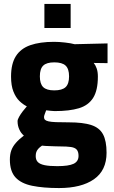

<svg xmlns="http://www.w3.org/2000/svg" viewBox="-20 -726 579 973"><path d="M279 227Q199 227 143 215.5Q87 204 58.5 173Q30 142 30 83Q30 57 37 37Q44 17 60 -1.5Q76 -20 101 -39Q87 -50 78 -69.5Q69 -89 69 -112Q69 -120 76.5 -133.5Q84 -147 95 -161.5Q106 -176 116 -187Q96 -197 78 -214.5Q60 -232 48 -262Q36 -292 36 -338Q36 -403 60.5 -441.5Q85 -480 133.5 -497Q182 -514 254 -514Q279 -514 309.5 -510.5Q340 -507 358 -502L525 -506V-406L455 -407Q464 -396 470 -379Q476 -362 476 -338Q476 -268 452 -230Q428 -192 380 -177.5Q332 -163 257 -163Q249 -163 236 -164.5Q223 -166 214 -167Q211 -159 207 -148.5Q203 -138 203 -133Q203 -124 208 -119Q213 -114 226 -111Q239 -108 263.5 -107Q288 -106 329 -106Q400 -106 442 -92.5Q484 -79 502 -45.5Q520 -12 520 48Q520 138 456 182.5Q392 227 279 227ZM270 116Q328 116 353 104Q378 92 378 64Q378 43 369 32.5Q360 22 339.5 19Q319 16 284 16Q274 16 260 15.5Q246 15 233 14.5Q220 14 209 13.5Q198 13 193 12Q181 20 174 28Q167 36 164 44.5Q161 53 161 65Q161 84 171.5 95Q182 106 206 111Q230 116 270 116ZM255 -268Q295 -268 312.5 -284.5Q330 -301 330 -339Q330 -377 312.5 -393.5Q295 -410 255 -410Q216 -410 199 -393.5Q182 -377 182 -339Q182 -301 199 -284.5Q216 -268 255 -268ZM205 -584V-706H338V-584Z"/></svg>

Font: Cairo Play ExtraBold
Style: Regular
Weight: 800
Version: Version 3.119